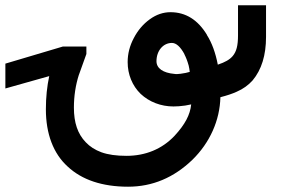

<svg xmlns="http://www.w3.org/2000/svg" viewBox="-35 -663 1095 729"><path d="M868.7 -643.1V-528.8C868.7 -489.7 862.8 -467.3 848.6 -450.2C836.9 -436.5 819.8 -426.8 792 -417.5C783.2 -462.9 769.5 -500.5 750.5 -530.3H751C716.3 -587.9 669.9 -616.7 612.3 -616.7C585 -616.7 558.6 -607.9 533.7 -589.8C508.8 -571.8 488.3 -547.9 473.1 -518.6C457.5 -489.3 449.7 -459 449.7 -427.2C449.7 -380.4 467.3 -337.4 499 -306.6C531.7 -275.9 576.2 -258.8 623.5 -258.8C636.7 -258.8 651.4 -259.8 668 -262.2L690.9 -266.6C687 -227.1 667.5 -190.4 627.9 -147.5C580.6 -97.2 517.6 -71.3 445.3 -71.3C406.7 -71.3 375 -75.7 349.6 -85C325.7 -93.8 306.2 -106.4 290.5 -123C259.8 -154.8 245.6 -197.3 245.6 -254.4C245.6 -298.3 252 -339.8 264.6 -379.4V-378.9L293 -458V-486.3H203.6L-14.6 -421.4V-327.1L151.9 -374C143.6 -335.4 139.2 -293.5 139.2 -248C139.2 -154.8 167.5 -80.1 221.7 -30.8C275.9 20 353.5 45.9 451.2 45.9C543.5 45.9 625 11.7 695.8 -56.6C761.7 -121.1 799.8 -206.1 801.8 -293.9C826.7 -300.3 847.2 -307.1 863.3 -314.5C888.2 -325.2 908.2 -339.8 924.3 -357.9C958 -398.4 975.1 -453.1 975.1 -522.9V-643.1ZM670.4 -386.2C654.8 -383.3 644 -381.8 637.7 -381.8C633.3 -381.8 629.9 -381.8 627.9 -382.3C583.5 -386.2 559.1 -403.8 559.1 -430.7C559.1 -469.7 584 -500 617.7 -500C633.8 -500 649.9 -485.8 665.5 -457H665C671.4 -444.8 676.8 -430.7 681.2 -414.6V-415C683.1 -406.7 684.6 -398.4 685.5 -390.1Z"/></svg>

Font: SG Kara
Style: Regular
Weight: 400
Designer: Damoon Khanjanzadeh
Version: Version 1.000